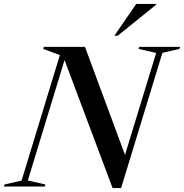

<svg xmlns="http://www.w3.org/2000/svg" viewBox="-60 -955 942 983"><path d="M771.5 -684.5 560 8H516.5L270.5 -647.5L82.5 -31L172.5 -10.5L169.5 0H-40L-37 -10.5L50.5 -30.5L246.5 -673L161.5 -704.5L164.5 -715H375L580 -162L739.5 -684L649.5 -704.5L652.5 -715H862L858.5 -704.5ZM525.5 -772 637.5 -935H740L739.5 -931L542.5 -772Z"/></svg>

Font: Newsreader 72pt Medium
Style: Italic
Weight: 500
Italic angle: -17°
Designer: Hugues Gentile
Foundry: Production Type
Version: Version 1.003; ttfautohint (v1.8.3)